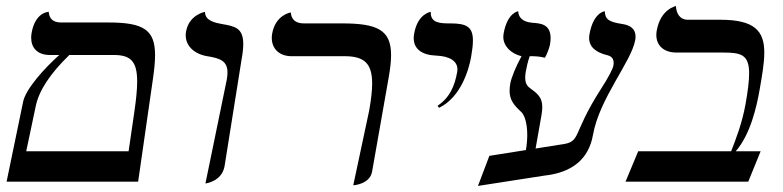

<svg xmlns="http://www.w3.org/2000/svg" viewBox="-20 -598 2578 632"><path d="M208.2 -417H354.2C409.3 -417 431.5 -397.1 431.5 -329.8C431.5 -304.2 428.3 -271.8 422.4 -231L403.3 -100H66.3L97.1 -246C107.6 -300 145.5 -356 208.2 -417ZM1.7 0H434.7L483.8 -341C488 -370.4 490.4 -395.3 490.4 -416.5C490.4 -499.3 453.3 -524 337.1 -524H181.1C155.1 -524 142.2 -536 140.3 -559C140.3 -559 96.3 -559 84.1 -490C83.1 -484.5 82.6 -479.1 82.6 -473.9C82.6 -440.9 102.7 -417 144.2 -417H175.2C126.7 -374 64.5 -305 56.1 -263Z M656.2 6C656.2 6 710.2 0 719.2 -51L775.8 -406C779.2 -424.8 780.7 -440.3 780.7 -453C780.7 -506.4 752.9 -511.7 709.8 -519C689.5 -523 654.5 -529 654.8 -559C654.8 -559 602.2 -550 592.4 -494C591.6 -489.8 591.3 -485.8 591.3 -481.8C591.3 -446.8 619.3 -420.2 662.1 -413C705.7 -406.2 728.8 -396.6 728.8 -359.3C728.8 -352.5 728 -344.8 726.5 -336Z M1142.8 12C1142.8 12 1197.4 9 1204.8 -33L1259.6 -344C1264.6 -372.3 1267.3 -396.4 1267.3 -416.7C1267.3 -499.1 1222.9 -521 1105.8 -521H979.8C952.8 -521 939.1 -534 937.2 -557C937.2 -557 886.9 -550 875.8 -487C875 -482.2 874.6 -477.5 874.6 -473C874.6 -438.7 898.3 -413 939.8 -413H1114.8C1179.2 -413 1205 -388.9 1205 -323.5C1205 -299.5 1201.6 -270 1195.2 -234Z M1425.1 -243C1497.3 -278 1523.4 -369 1530.8 -411C1534.6 -432.7 1536.7 -450.3 1536.7 -464.5C1536.7 -510 1515.5 -521 1462.2 -521C1431.2 -521 1396.2 -521 1397.9 -559C1397.9 -559 1355 -554 1343.2 -487C1342.3 -481.9 1341.8 -477.1 1341.8 -472.6C1341.8 -437.3 1368 -416.8 1415.5 -415C1459.7 -413.2 1485.7 -397.3 1485.7 -369.7C1485.7 -366.9 1485.5 -364 1484.9 -361C1476.8 -315 1460 -276 1420.4 -250Z M1824.3 -122 1743 -109.1 1762.4 -219C1764.2 -229.2 1765 -237.9 1765 -245.4C1765 -278.8 1748.5 -290.2 1723.3 -309C1712.8 -316.6 1708.8 -328.1 1708.8 -342.7C1708.8 -349.2 1709.6 -356.3 1711 -364C1713.4 -378 1717.4 -395 1723.6 -413C1739.6 -413 1752.6 -413 1773.7 -408C1779.3 -417 1788.4 -440 1790.3 -451C1791.8 -459.2 1792.4 -466.5 1792.4 -472.9C1792.4 -519.5 1757.3 -521.2 1733 -523C1722.2 -524 1687.7 -527 1685.7 -561C1685.7 -561 1650 -557 1637.6 -487C1637 -483.5 1636.7 -480.2 1636.7 -476.8C1636.7 -445.6 1662.8 -421.1 1696.6 -413C1677.3 -377 1663.3 -343 1659.7 -323C1658.2 -314.2 1657.4 -306.5 1657.4 -299.4C1657.4 -268.6 1671.7 -251.8 1696.2 -229C1707 -218.4 1715.5 -191.9 1715.5 -154C1715.5 -139.1 1714.2 -122.3 1711.1 -104.1L1590.8 -85L1553.3 14L1772.3 -20C1864.1 -30 1918 -75 1931.9 -154C1953.3 -275 2058.4 -395 2070.9 -466C2071.7 -470.1 2072 -474 2072 -477.7C2072 -500.7 2057.7 -514.7 2028.3 -519C1982.5 -526 1972.1 -535 1970.7 -561C1970.7 -561 1933.2 -558 1920.3 -485C1919.6 -480.9 1919.2 -476.9 1919.2 -473.1C1919.2 -444.7 1939.5 -425.7 1980.1 -416C1992.9 -412.7 2000 -404.4 2000 -390.7C2000 -388 1999.7 -385.1 1999.1 -382C1997.4 -372 1983.4 -344 1958.7 -306C1858.2 -150 1896.9 -131 1824.3 -122Z M2351 -533H2244C2217 -533 2205.9 -555 2205 -578C2205 -578 2154.4 -569 2141.7 -497C2140.8 -492.1 2140.4 -487.4 2140.4 -482.9C2140.4 -449.1 2163.8 -425 2207 -425H2361C2419.3 -425 2445.9 -418.3 2445.9 -356.2C2445.9 -332.1 2441.9 -299.6 2434.2 -256C2423.2 -194 2403.1 -142 2386.7 -100H2080.7L2039 0H2443L2483.7 -100H2401.7C2450.5 -156 2470.6 -247 2480.3 -302C2488.8 -350.1 2495.8 -391.2 2495.8 -424.8C2495.8 -495.4 2464.8 -533 2351 -533Z"/></svg>

Font: Linux Biolinum O 
Style: Bold Italic
Weight: 700
Designer: Philipp H. Poll
Foundry: Philipp H. Poll
Version: Version 1.3.2